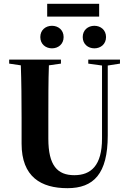

<svg xmlns="http://www.w3.org/2000/svg" viewBox="-20 -969 677 1005"><path d="M28 -636 89 -627C92 -549 93 -442 93 -352V-217C93 -43 195 16 333 16C470 16 544 -59 544 -260V-626L608 -636V-657H442V-636L514 -626V-244C514 -102 456 -52 369 -52C281 -52 233 -102 233 -243V-352C233 -442 233 -549 236 -627L299 -636V-657H28ZM252 -716C285 -716 313 -738 313 -775C313 -812 285 -834 252 -834C219 -834 191 -812 191 -775C191 -738 219 -716 252 -716ZM474 -716C507 -716 535 -738 535 -775C535 -812 507 -834 474 -834C441 -834 413 -812 413 -775C413 -738 441 -716 474 -716ZM227 -882H499V-949H227Z"/></svg>

Font: Source Serif 4 Display
Style: Bold
Weight: 700
Designer: Frank Grießhammer
Foundry: Adobe Systems Incorporated
Version: Version 4.004;hotconv 1.0.117;makeotfexe 2.5.65602